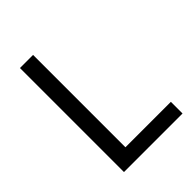

<svg xmlns="http://www.w3.org/2000/svg" viewBox="-204 -823 932 932"><g transform="rotate(-45 262.0 -357.0)"><path d="M97 0V-714H187V-80H499V0Z"/></g></svg>

Font: Noto Sans Tangsa
Style: Regular
Weight: 400
Designer: David Williams
Foundry: Google LLC
Version: Version 1.504